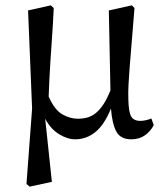

<svg xmlns="http://www.w3.org/2000/svg" viewBox="-20 -508 609 718"><path d="M79 180 100 -102 85 -469 170 -488 181 -478Q178 -416 174.5 -367Q171 -318 168.5 -278.5Q166 -239 164.5 -207Q163 -175 162 -147Q184 -97 213 -80.5Q242 -64 271 -64Q290 -64 306.5 -68.5Q323 -73 338 -85Q353 -97 366.5 -117.5Q380 -138 393 -170L387 -469L473 -488L483 -478Q477 -403 472.5 -350Q468 -297 465 -258Q462 -219 460.5 -190.5Q459 -162 460 -136Q461 -89 470.5 -72.5Q480 -56 505 -56Q515 -56 526 -58.5Q537 -61 546 -65L555 -40Q543 -17 522 -2Q501 13 471 13Q430 13 414.5 -17Q399 -47 395 -102Q370 -41 336.5 -14Q303 13 261 13Q232 13 200.5 -6.5Q169 -26 149 -64L174 172L91 190Z"/></svg>

Font: Source Serif Pro
Style: Regular
Weight: 400
Designer: Frank Grießhammer
Foundry: Adobe Systems Incorporated
Version: Version 2.000;PS 1.000;hotconv 16.6.51;makeotf.lib2.5.65220